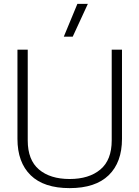

<svg xmlns="http://www.w3.org/2000/svg" viewBox="-20 -955 719 990"><path d="M379 -935H433L355 -766H309ZM70 -239V-699H123V-231Q123 -130 181 -81Q239 -32 339 -32Q439 -32 497.5 -81Q556 -130 556 -231V-699H609V-239Q609 -118 540.5 -51.5Q472 15 339 15Q206 15 138 -51.5Q70 -118 70 -239Z"/></svg>

Font: Prompt ExtraLight
Style: Regular
Weight: 275
Designer: Katatrad Team
Foundry: CadsonDemak
Version: Version 1.000